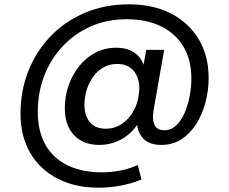

<svg xmlns="http://www.w3.org/2000/svg" viewBox="-20 -665 1061 889"><path d="M435 204Q328 204 246.5 162Q165 120 120 43Q75 -34 75 -139Q75 -246 112 -338Q149 -430 216 -499Q283 -568 375 -606.5Q467 -645 577 -645Q690 -645 772.5 -602Q855 -559 900.5 -482.5Q946 -406 946 -305Q946 -246 931.5 -191Q917 -136 889 -91.5Q861 -47 820.5 -20.5Q780 6 727 6Q664 6 636 -32Q608 -70 615 -131L618 -164L636 -127Q611 -65 557.5 -29.5Q504 6 440 6Q365 6 322.5 -39.5Q280 -85 280 -164Q280 -219 297.5 -269Q315 -319 346.5 -358.5Q378 -398 421.5 -421Q465 -444 518 -444Q578 -444 613.5 -412.5Q649 -381 655 -321L635 -308L657 -434H740L691 -154Q684 -113 695 -87.5Q706 -62 741 -62Q772 -62 795.5 -84Q819 -106 834.5 -141.5Q850 -177 858 -219Q866 -261 866 -301Q866 -387 830 -448Q794 -509 727 -542.5Q660 -576 566 -576Q476 -576 401 -543Q326 -510 270.5 -451Q215 -392 185 -314.5Q155 -237 155 -147Q155 -57 190.5 5.5Q226 68 293 100.5Q360 133 451 133Q494 133 537.5 124.5Q581 116 618 99L635 166Q589 185 538.5 194.5Q488 204 435 204ZM470 -69Q510 -69 543 -90.5Q576 -112 598 -150.5Q620 -189 624 -239Q628 -275 617.5 -304.5Q607 -334 583.5 -351.5Q560 -369 523 -369Q487 -369 459 -353Q431 -337 411.5 -310Q392 -283 381.5 -249Q371 -215 371 -179Q371 -130 396 -99.5Q421 -69 470 -69Z"/></svg>

Font: DMSans_18ptMedium
Style: Regular
Weight: 500
Designer: Colophon Foundry, Jonny Pinhorn
Foundry: Colophon Foundry
Version: Version 4.004;gftools[0.9.30]